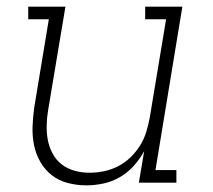

<svg xmlns="http://www.w3.org/2000/svg" viewBox="-20 -550 640 578"><path d="M240 8Q212 8 184.5 1Q157 -6 136 -22.5Q115 -39 101.5 -62.5Q88 -86 82.5 -113Q77 -140 78 -168.5Q79 -197 83 -226L127 -492H65V-530H177L125 -219Q121 -196 120.5 -173Q120 -150 124 -128.5Q128 -107 138.5 -87.5Q149 -68 166 -55Q183 -42 204.5 -36Q226 -30 249 -30Q271 -30 293 -34.5Q315 -39 335.5 -49.5Q356 -60 373 -76.5Q390 -93 402 -112.5Q414 -132 420.5 -153.5Q427 -175 431 -197L480 -492H417V-530H529L448 -38H511V0H398L414 -95Q401 -71 382.5 -50.5Q364 -30 340.5 -16.5Q317 -3 291 2.5Q265 8 240 8Z"/></svg>

Font: Iosevka Curly Slab XLtExObl
Style: Regular
Weight: 200
Width: 7
Italic angle: -9°
Monospace: yes
Designer: Belleve Invis
Foundry: Belleve Invis
Version: Version 11.0.0; ttfautohint (v1.8.3)